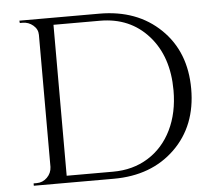

<svg xmlns="http://www.w3.org/2000/svg" viewBox="-51 -756 908 811"><g transform="rotate(-5 403.5 -350.0)"><path d="M399 0H60V-10H73Q99 -10 117.5 -28.5Q136 -47 137 -73V-633Q137 -657 117.5 -673.5Q98 -690 73 -690H61L60 -700H399Q559 -700 658.5 -603.5Q758 -507 758 -350Q758 -193 658.5 -96.5Q559 0 399 0ZM202 -670V-30H399Q483 -30 547.5 -70Q612 -110 647.5 -182.5Q683 -255 683 -350Q683 -494 604.5 -582Q526 -670 399 -670Z"/></g></svg>

Font: Cinzel Decorative
Style: Regular
Weight: 400
Designer: Natanael Gama
Version: Version 1.001;PS 001.001;hotconv 1.0.56;makeotf.lib2.0.21325